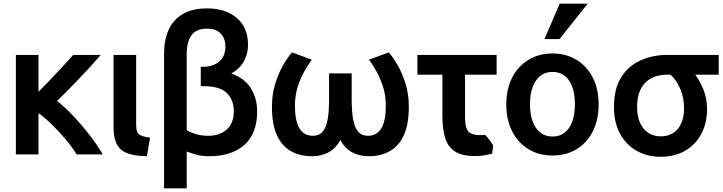

<svg xmlns="http://www.w3.org/2000/svg" viewBox="-20 -834 3961 1052"><path d="M191 12V-214Q226 -189 264 -152Q302 -115 338 -72.5Q374 -30 400 12H543Q514 -38 472 -92.5Q430 -147 383 -197Q336 -247 293 -281Q316 -303 347.5 -335Q379 -367 413 -402.5Q447 -438 478.5 -472.5Q510 -507 532 -533H381Q362 -511 329 -475.5Q296 -440 259.5 -401.5Q223 -363 191 -331V-533H67V12Z M802 -80Q759 -85 742.5 -97.5Q726 -110 726 -147V-533H602V-178V-139Q602 -81 619 -46Q636 -11 676.5 5Q717 21 785 22Z M1003 -4Q1020 3 1051.5 12.5Q1083 22 1125 22Q1250 22 1319.5 -40.5Q1389 -103 1389 -224Q1389 -292 1356.5 -347.5Q1324 -403 1247 -432Q1292 -455 1315.5 -497Q1339 -539 1339 -588Q1339 -683 1277.5 -735.5Q1216 -788 1115 -788Q1033 -788 980.5 -756.5Q928 -725 903.5 -669.5Q879 -614 879 -542V198H1003ZM1003 -540Q1003 -603 1028.5 -640Q1054 -677 1115 -677Q1165 -677 1190 -649.5Q1215 -622 1215 -579Q1215 -526 1181 -497Q1147 -468 1094 -468H1080V-362H1095Q1184 -362 1222.5 -324.5Q1261 -287 1261 -224Q1261 -159 1222.5 -124.5Q1184 -90 1121 -90Q1081 -90 1048.5 -101Q1016 -112 1003 -120Z M1783 -432V-289Q1783 -256 1780.5 -221Q1778 -186 1770 -156.5Q1762 -127 1744 -108.5Q1726 -90 1694 -90Q1596 -90 1596 -254Q1596 -310 1611 -357.5Q1626 -405 1647.5 -443Q1669 -481 1688 -507L1580 -547Q1556 -520 1530.5 -475.5Q1505 -431 1487.5 -373.5Q1470 -316 1470 -250Q1470 -151 1498 -91.5Q1526 -32 1575.5 -5Q1625 22 1689 22Q1741 22 1780.5 0.5Q1820 -21 1845 -66Q1870 -21 1909.5 0.5Q1949 22 2001 22Q2065 22 2114.5 -5Q2164 -32 2192 -91.5Q2220 -151 2220 -250Q2220 -316 2202.5 -373.5Q2185 -431 2159.5 -475.5Q2134 -520 2110 -547L2002 -507Q2021 -481 2042.5 -443Q2064 -405 2079 -357.5Q2094 -310 2094 -254Q2094 -90 1996 -90Q1965 -90 1946.5 -108.5Q1928 -127 1920 -157Q1912 -187 1909.5 -221.5Q1907 -256 1907 -289V-432Z M2682 -38Q2673 -52 2663 -66Q2653 -80 2638 -95Q2582 -89 2555 -106Q2528 -122 2528 -194V-425H2701V-533H2267V-425H2404V-197Q2404 -129 2418.5 -80Q2433 -31 2471.5 -5Q2510 21 2582 21Q2614 21 2638 16.5Q2662 12 2677 8Z M3260 -262Q3260 -346 3228 -408.5Q3196 -471 3139 -506Q3082 -541 3007 -541Q2933 -541 2875.5 -506Q2818 -471 2786 -408.5Q2754 -346 2754 -262Q2754 -178 2786 -115Q2818 -52 2875 -17Q2932 18 3007 18Q3083 18 3140 -17Q3197 -52 3228.5 -115Q3260 -178 3260 -262ZM3130 -263Q3130 -181 3098 -133.5Q3066 -86 3007 -86Q2949 -86 2916.5 -133.5Q2884 -181 2884 -263Q2884 -344 2916.5 -392Q2949 -440 3007 -440Q3066 -440 3098 -392.5Q3130 -345 3130 -263ZM3046 -620 3200 -814H3047L2963 -620Z M3854 -238Q3854 -294 3834.5 -342.5Q3815 -391 3789 -425H3918V-533H3635Q3557 -533 3490.5 -503.5Q3424 -474 3384 -411Q3344 -348 3344 -247Q3344 -163 3377 -102Q3410 -41 3468 -8Q3526 25 3600 25Q3676 25 3733 -7.5Q3790 -40 3822 -99Q3854 -158 3854 -238ZM3728 -241Q3728 -169 3694 -128Q3660 -87 3600 -87Q3543 -87 3507 -129Q3471 -171 3471 -247Q3471 -303 3487 -338Q3503 -373 3528 -392Q3553 -411 3581 -418Q3609 -425 3632 -425H3654Q3688 -394 3708 -345.5Q3728 -297 3728 -241Z"/></svg>

Font: Repo DemiBold
Style: Regular
Weight: 600
Designer: Stefan Peev
Foundry: Context Ltd
Version: Version 1.502